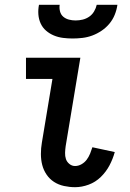

<svg xmlns="http://www.w3.org/2000/svg" viewBox="-20 -770 540 798"><path d="M292 8Q269 8 246 3Q223 -2 204.5 -14Q186 -26 173.5 -44.5Q161 -63 155.5 -84.5Q150 -106 150 -130Q150 -154 154 -177L198 -442H88V-530H314L253 -163Q251 -149 250.5 -135Q250 -121 254 -109Q258 -97 268.5 -88.5Q279 -80 292 -80Q306 -80 319 -87.5Q332 -95 340.5 -106.5Q349 -118 354.5 -131.5Q360 -145 364 -158L457 -138Q449 -109 435 -82.5Q421 -56 399 -34.5Q377 -13 348.5 -2.5Q320 8 292 8ZM282 -610Q262 -610 242 -612.5Q222 -615 204 -622.5Q186 -630 171.5 -642.5Q157 -655 149 -672.5Q141 -690 139.5 -710Q138 -730 142 -750H228Q226 -736 229.5 -722.5Q233 -709 243 -700.5Q253 -692 266.5 -688.5Q280 -685 294 -685Q309 -685 323.5 -688.5Q338 -692 350.5 -700.5Q363 -709 371 -722.5Q379 -736 382 -750H468Q465 -729 457 -709Q449 -689 435 -672Q421 -655 402.5 -642.5Q384 -630 364 -622.5Q344 -615 323 -612.5Q302 -610 282 -610Z"/></svg>

Font: Iosevka Slab Semibold
Style: Italic
Weight: 600
Italic angle: -9°
Monospace: yes
Designer: Belleve Invis
Foundry: Belleve Invis
Version: Version 11.1.1; ttfautohint (v1.8.3)